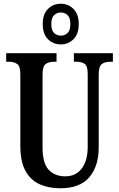

<svg xmlns="http://www.w3.org/2000/svg" viewBox="-20 -999 638 1029"><path d="M303 10Q239 10 190.5 -12.5Q142 -35 115.5 -85Q89 -135 89 -217V-603Q89 -645 71.5 -656.5Q54 -668 29 -668H13V-714H283V-668H268Q242 -668 225 -656Q208 -644 208 -599V-210Q208 -124 241 -89Q274 -54 330 -54Q387 -54 418.5 -96.5Q450 -139 450 -211V-603Q450 -645 434 -656.5Q418 -668 391 -668H376V-714H585V-668H569Q543 -668 526 -656Q509 -644 509 -599V-209Q509 -109 459 -49.5Q409 10 303 10ZM306 -761Q265 -761 237 -789Q209 -817 209 -870Q209 -923 237 -951Q265 -979 306 -979Q346 -979 374 -951Q402 -923 402 -870Q402 -817 374 -789Q346 -761 306 -761ZM306 -808Q327 -808 342 -822Q357 -836 357 -870Q357 -904 342 -918Q327 -932 306 -932Q285 -932 270 -918Q255 -904 255 -870Q255 -836 270 -822Q285 -808 306 -808Z"/></svg>

Font: Noto Serif Devanagari ExtraCondensed SemiBold
Style: Regular
Weight: 600
Width: 2
Designer: Universal Thirst, Indian Type Foundry and the Monotype Design Team
Foundry: Monotype Imaging Inc.
Version: Version 2.004; ttfautohint (v1.8.4.7-5d5b)